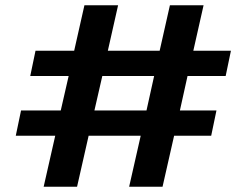

<svg xmlns="http://www.w3.org/2000/svg" viewBox="-20 -710 940 730"><path d="M693 -421 664 -290H803L783 -194H642L598 0H471L515 -194H317L273 0H146L190 -194H40L60 -290H211L241 -421H95L115 -517H262L301 -690H429L390 -517H587L626 -690H754L715 -517H858L838 -421ZM566 -421H369L339 -290H537Z"/></svg>

Font: Exo 2 Expanded
Style: Bold
Weight: 700
Width: 7
Designer: Natanael Gama
Version: Version 1.001;PS 001.001;hotconv 1.0.70;makeotf.lib2.5.58329